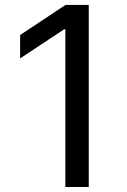

<svg xmlns="http://www.w3.org/2000/svg" viewBox="-20 -747 507 767"><path d="M334.5 -727.3H241.8L60.4 -607.2V-513.8L236.9 -630.3H241.1V0H334.5Z"/></svg>

Font: GiG Sans Text
Style: Regular
Weight: 400
Designer: Andreas Faust
Version: Version 1.100;FEAKit 1.0